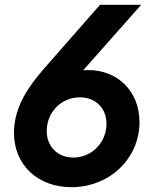

<svg xmlns="http://www.w3.org/2000/svg" viewBox="-20 -765 645 797"><path d="M276 12C435 12 559 -107 559 -258C559 -388 466 -474 348 -474C340 -474 332 -474 325 -473L566 -745H395L160 -477C101 -409 38 -322 38 -214C38 -78 139 12 276 12ZM174 -221C174 -299 234 -361 312 -361C375 -361 422 -318 422 -251C422 -174 361 -111 285 -111C221 -111 174 -155 174 -221Z"/></svg>

Font: Mluvka Bold
Style: Italic
Weight: 700
Italic angle: -8°
Designer: Modified by Jiří Krblich, Original typeface by Gumpita Rahayu
Foundry: Gumpita Rahayu & Jiří Krblich
Version: Version 2.000;Glyphs 3.1.1 (3134)